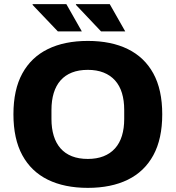

<svg xmlns="http://www.w3.org/2000/svg" viewBox="-20 -897 850 929"><path d="M405 12Q292 12 211.5 -27.5Q131 -67 88 -146Q45 -225 45 -344Q45 -463 88 -541.5Q131 -620 211.5 -659.5Q292 -699 405 -699Q518 -699 598.5 -659.5Q679 -620 722 -541.5Q765 -463 765 -344Q765 -225 722 -146Q679 -67 598.5 -27.5Q518 12 405 12ZM405 -128Q448 -128 481 -141Q514 -154 536.5 -179Q559 -204 570 -240Q581 -276 581 -321V-365Q581 -411 570 -447Q559 -483 536.5 -508Q514 -533 481 -546Q448 -559 405 -559Q361 -559 328 -546Q295 -533 273 -508Q251 -483 240 -447Q229 -411 229 -365V-321Q229 -276 240 -240Q251 -204 273 -179Q295 -154 328 -141Q361 -128 405 -128ZM469 -745 347 -874 348 -877H511L586 -745ZM260 -745 137 -874 139 -877H301L376 -745Z"/></svg>

Font: Archivo SemiBold ExtraBold
Style: Regular
Weight: 800
Version: Version 2.001